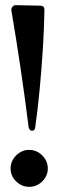

<svg xmlns="http://www.w3.org/2000/svg" viewBox="-20 -720 227 743"><path d="M116 -225Q114 -214 103 -214Q99 -214 95.5 -218Q92 -222 91 -226Q85 -275 77 -333.5Q69 -392 60 -453.5Q51 -515 41.5 -573.5Q32 -632 24 -680Q23 -687 28 -693.5Q33 -700 40 -700L136 -698Q152 -698 152 -682Q151 -614 146 -534Q141 -454 133.5 -374.5Q126 -295 116 -225ZM93 -140Q122 -140 143.5 -118.5Q165 -97 165 -68Q165 -39 143.5 -18Q122 3 93 3Q64 3 42.5 -18Q21 -39 21 -68Q21 -97 42.5 -118.5Q64 -140 93 -140Z"/></svg>

Font: Triodion
Style: Regular
Weight: 400
Version: Version 1.201; ttfautohint (v1.8.4.7-5d5b)